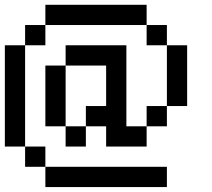

<svg xmlns="http://www.w3.org/2000/svg" viewBox="-20 -853 873 790"><path d="M0 -250V-666.7H83.3V-250ZM750 -416.7H666.7V-666.7H750ZM166.7 -166.7H666.7V-83.3H166.7ZM166.7 -250V-166.7H83.3V-250ZM166.7 -333.3V-583.3H250V-333.3ZM166.7 -750V-833.3H583.3V-750ZM166.7 -666.7H83.3V-750H166.7ZM333.3 -333.3V-416.7H416.7V-583.3H250V-666.7H500V-333.3H583.3V-250H416.7V-333.3ZM333.3 -250H250V-333.3H333.3ZM666.7 -416.7V-333.3H583.3V-416.7ZM666.7 -750V-666.7H583.3V-750Z"/></svg>

Font: Galmuri11 Regular
Style: Regular
Weight: 400
Designer: Minseo Lee (Quiple)
Version: Version 2.356;hotconv 1.1.0;makeotfexe 2.6.0 DEVELOPMENT